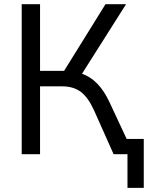

<svg xmlns="http://www.w3.org/2000/svg" viewBox="-20 -739 720 920"><path d="M84 0V-718.8H171.9V-399.4H287.1L485.4 -718.8H584L373 -385.7Q454.1 -357.4 503.9 -251L586.9 -73.2H668.9V161.1H590.8V0H524.4L430.7 -210Q402.3 -272.5 367.2 -298.8Q332 -325.2 278.3 -325.2H171.9V0Z"/></svg>

Font: Min Sans
Style: Regular
Weight: 400
Designer: Jinseong-Kim, NotoSansCJK, Nunito
Foundry: Jinseong-Kim
Version: Version 1.400;Glyphs 3.1.2 (3151)